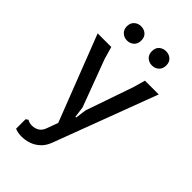

<svg xmlns="http://www.w3.org/2000/svg" viewBox="-279 -801 1105 1105"><g transform="rotate(45 273.5 -248.0)"><path d="M95 123Q105 129 114.5 131Q124 133 133 133Q157 133 176 121Q195 109 204 83L229 15L25 -510H136L157 -436L265 -147L274 -80H280L289 -147L389 -436L410 -510H522L285 120Q271 157 246.5 179Q222 201 193 210.5Q164 220 134 220Q119 220 106.5 217.5Q94 215 81 210V133ZM376 -600Q352 -600 335 -615.5Q318 -631 318 -658Q318 -686 335 -701Q352 -716 376 -716Q401 -716 418 -701Q435 -686 435 -658Q435 -631 418 -615.5Q401 -600 376 -600ZM173 -600Q150 -600 132.5 -615.5Q115 -631 115 -658Q115 -686 132.5 -701Q150 -716 173 -716Q198 -716 215 -701Q232 -686 232 -658Q232 -631 215 -615.5Q198 -600 173 -600Z"/></g></svg>

Font: AR One Sans Medium
Style: Regular
Weight: 500
Designer: Niteesh Yadav
Foundry: Niteesh Yadav
Version: Version 1.001;gftools[0.9.33]